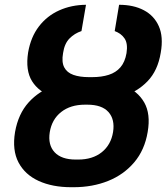

<svg xmlns="http://www.w3.org/2000/svg" viewBox="-20 -780 704 810"><path d="M355 -442.4H365.7Q444.3 -442.4 502.4 -419.4Q560.5 -396.5 588.4 -347.9Q616.2 -299.3 603 -223.1Q590.3 -147 546.1 -95Q502 -43 436 -16.6Q370.1 9.8 290.5 9.8H280.3Q201.2 9.8 143.3 -16.6Q85.4 -43 58.1 -94.7Q30.8 -146.5 43.5 -223.1Q57.1 -299.8 100.8 -348.1Q144.5 -396.5 210.2 -419.4Q275.9 -442.4 355 -442.4ZM348.6 -338.4H338.4Q277.3 -338.4 238 -307.4Q198.7 -276.4 189.9 -222.2Q181.6 -168.5 210.4 -137.7Q239.3 -106.9 299.3 -106.9H310.1Q370.6 -106.9 409.4 -137.9Q448.2 -168.9 457 -223.1Q465.3 -276.4 437.5 -307.4Q409.7 -338.4 348.6 -338.4ZM368.7 -454.6Q408.7 -454.6 439 -464.4Q469.2 -474.1 488.3 -496.3Q507.3 -518.6 513.7 -555.7Q520 -595.7 505.9 -617.2Q491.7 -638.7 463.9 -648.9L482.4 -759.8Q543.5 -759.8 586.9 -736.8Q630.4 -713.9 650.1 -669.2Q669.9 -624.5 658.2 -558.1Q646 -482.4 602.5 -437.3Q559.1 -392.1 494.1 -372.1Q429.2 -352.1 351.1 -351.6H337.9Q260.3 -352.1 201.9 -372.1Q143.6 -392.1 115.2 -437.5Q86.9 -482.9 98.6 -558.6Q109.9 -624 144.3 -668.7Q178.7 -713.4 230 -736.3Q281.2 -759.3 342.8 -759.8L323.7 -648.9Q294.4 -639.2 273.2 -617.7Q252 -596.2 246.1 -556.2Q239.3 -518.1 251 -495.8Q262.7 -473.6 289.6 -464.1Q316.4 -454.6 355 -454.6Z"/></svg>

Font: Inter 16pt
Style: Bold Italic
Weight: 700
Italic angle: -9.3988°
Version: Version 4.001;git-66647c0bb